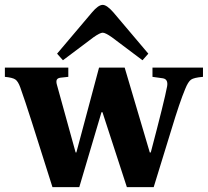

<svg xmlns="http://www.w3.org/2000/svg" viewBox="-30 -767 852 787"><path d="M204 -547 347 -716Q373 -747 391 -747Q408 -747 435 -716L578 -547L554 -520L429 -614Q402 -633 391 -633Q380 -633 353 -614L228 -520ZM-10 -452V-490H250V-452L222 -449Q207 -448 203 -440.5Q199 -433 204 -417L280 -142H283L376 -490H481L584 -142H588Q644 -354 655 -413Q660 -442 638 -446L595 -452V-490H802V-452Q765 -449 753 -440.5Q741 -432 729 -402Q707 -350 672 -234L600 0H490L390 -307H386L295 0H185L101 -265Q72 -356 53 -409Q44 -434 32.5 -441.5Q21 -449 -10 -452Z"/></svg>

Font: Heuristica
Style: Bold
Weight: 700
Version: Version 1.0.2